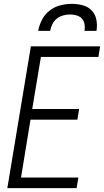

<svg xmlns="http://www.w3.org/2000/svg" viewBox="-20 -975 540 995"><path d="M18 0 140 -735H499L490 -680H192L147 -410H390L381 -355H138L89 -55H386L377 0ZM178 -815Q183 -844 197.5 -872.5Q212 -901 237.5 -920.5Q263 -940 293 -947.5Q323 -955 352 -955Q381 -955 409 -947.5Q437 -940 455.5 -920.5Q474 -901 479.5 -872.5Q485 -844 480 -815H418Q421 -833 418 -850Q415 -867 404.5 -878.5Q394 -890 377.5 -895Q361 -900 343 -900Q326 -900 307.5 -895Q289 -890 274.5 -878.5Q260 -867 251.5 -850Q243 -833 240 -815Z"/></svg>

Font: Iosevka SS04 Light
Style: Italic
Weight: 300
Italic angle: -9°
Monospace: yes
Designer: Belleve Invis
Foundry: Belleve Invis
Version: Version 19.0.0; ttfautohint (v1.8.4)